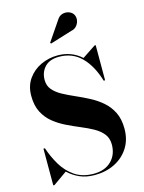

<svg xmlns="http://www.w3.org/2000/svg" viewBox="-146 -1088 892 1188"><g transform="rotate(-15 300.0 -494.0)"><path d="M398 -884 258.5 -841 254 -847 338 -970.5Q352.5 -994.5 373.5 -1000.2Q394.5 -1006 413.8 -999.5Q433 -993 442.5 -979Q453 -963 451 -942.5Q449 -922 435.5 -905.2Q422 -888.5 398 -884ZM52.5 10H44.5V-225H54Q73 -167.5 104.2 -114.8Q135.5 -62 184.8 -28.2Q234 5.5 306 5.5Q377.5 5.5 418.8 -35.2Q460 -76 460 -141Q460 -181.5 438 -209Q416 -236.5 380 -256.5Q344 -276.5 301 -294.2Q258 -312 215 -333Q172 -354 136 -383.2Q100 -412.5 78 -455.2Q56 -498 56 -560Q56 -622.5 87.2 -667.2Q118.5 -712 169.2 -736Q220 -760 278 -760Q366.5 -760 429.5 -703L515 -760H522.5V-535H513.5Q483.5 -635.5 426.5 -692.5Q369.5 -749.5 284 -749.5Q224 -749.5 192.8 -716.5Q161.5 -683.5 161.5 -633Q161.5 -596.5 183 -571Q204.5 -545.5 240.2 -526Q276 -506.5 318.5 -488Q361 -469.5 403.8 -447.2Q446.5 -425 482 -394.5Q517.5 -364 539.2 -320.5Q561 -277 561 -215Q561 -145 528 -93.2Q495 -41.5 438.2 -13.2Q381.5 15 311 15Q256 15 214.2 -3.5Q172.5 -22 141 -52.5Z"/></g></svg>

Font: Bodoni* 24pt
Style: Bold
Weight: 700
Version: Version 2.3